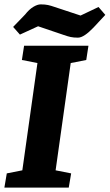

<svg xmlns="http://www.w3.org/2000/svg" viewBox="-34 -857 501 877"><path d="M-14 0 -3 -65 68 -79 137 -569 66 -583 76 -648H370L360 -583L289 -569L220 -79L291 -65L280 0ZM322 -685Q302 -685 288.5 -688Q275 -691 258 -697L140 -737L57 -699L26 -734L81 -791Q99 -814 118 -825.5Q137 -837 152 -837Q172 -837 185.5 -834Q199 -831 216 -825L334 -786L416 -825L447 -789L393 -731Q372 -709 354 -697Q336 -685 322 -685Z"/></svg>

Font: Faustina ExtraBold
Style: Italic
Weight: 800
Italic angle: -8°
Designer: Alfonso Garcia
Foundry: http://www.omnibus-type.com
Version: Version 1.200